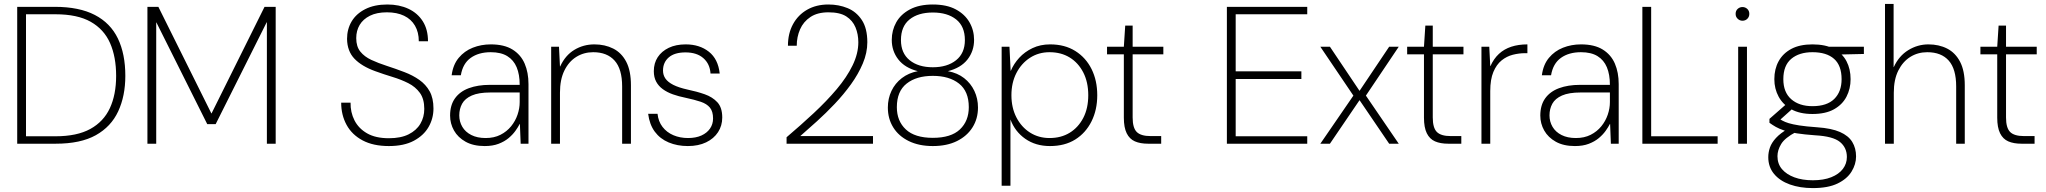

<svg xmlns="http://www.w3.org/2000/svg" viewBox="-20 -735 10466 982"><path d="M68 0V-700H261Q385 -700 465 -658.5Q545 -617 583 -538Q621 -459 621 -347Q621 -244 584.5 -165.5Q548 -87 470 -43.5Q392 0 265 0ZM113 -38H264Q374 -38 442 -75.5Q510 -113 542 -182Q574 -251 574 -347Q574 -444 543 -514.5Q512 -585 444 -623.5Q376 -662 264 -662H113Z M734 0V-700H790L1061 -155H1062L1333 -700H1390V0H1345V-621H1344L1083 -100H1040L780 -620H779V0Z M1969 12Q1889 12 1834.5 -17Q1780 -46 1752.5 -96.5Q1725 -147 1725 -210H1773Q1772 -161 1793 -119.5Q1814 -78 1857.5 -53Q1901 -28 1969 -28Q2030 -28 2070 -48Q2110 -68 2130 -102Q2150 -136 2150 -178Q2150 -229 2127.5 -260Q2105 -291 2068.5 -309.5Q2032 -328 1987.5 -341.5Q1943 -355 1899 -371Q1830 -396 1793 -434.5Q1756 -473 1755 -536Q1755 -586 1778.5 -625.5Q1802 -665 1848.5 -688.5Q1895 -712 1961 -712Q2022 -712 2069 -690Q2116 -668 2142.5 -626Q2169 -584 2169 -524H2122Q2122 -570 2102.5 -603.5Q2083 -637 2046.5 -654.5Q2010 -672 1959 -672Q1907 -672 1872 -654.5Q1837 -637 1819.5 -607.5Q1802 -578 1802 -540Q1802 -497 1823 -471Q1844 -445 1879.5 -428.5Q1915 -412 1958.5 -398Q2002 -384 2049 -366Q2091 -350 2124.5 -326.5Q2158 -303 2177.5 -268Q2197 -233 2197 -180Q2197 -129 2172 -85.5Q2147 -42 2096.5 -15Q2046 12 1969 12Z M2459 12Q2401 12 2361.5 -10Q2322 -32 2302 -67.5Q2282 -103 2282 -144Q2282 -197 2307 -232Q2332 -267 2378 -284Q2424 -301 2485 -301H2638Q2638 -354 2622.5 -391Q2607 -428 2574.5 -448Q2542 -468 2490 -468Q2428 -468 2387.5 -439Q2347 -410 2337 -350H2290Q2297 -404 2326 -439Q2355 -474 2398 -491Q2441 -508 2490 -508Q2559 -508 2601.5 -481.5Q2644 -455 2663.5 -409.5Q2683 -364 2683 -305V0H2643L2639 -101H2638Q2630 -85 2616 -65.5Q2602 -46 2581 -28.5Q2560 -11 2530 0.5Q2500 12 2459 12ZM2464 -29Q2507 -29 2539.5 -45.5Q2572 -62 2594 -89Q2616 -116 2627 -148.5Q2638 -181 2638 -213V-262H2488Q2428 -262 2393 -246.5Q2358 -231 2343.5 -204.5Q2329 -178 2329 -145Q2329 -113 2344.5 -86.5Q2360 -60 2390.5 -44.5Q2421 -29 2464 -29Z M2799 0V-496H2839L2844 -395H2845Q2871 -452 2917.5 -480Q2964 -508 3020 -508Q3074 -508 3116.5 -486.5Q3159 -465 3183 -419Q3207 -373 3207 -299V0H3162V-293Q3162 -382 3123.5 -425Q3085 -468 3014 -468Q2966 -468 2927.5 -444Q2889 -420 2866.5 -374Q2844 -328 2844 -261V0Z M3498 12Q3444 12 3400 -6.5Q3356 -25 3329 -61.5Q3302 -98 3295 -153H3343Q3347 -114 3368.5 -86Q3390 -58 3424 -43.5Q3458 -29 3499 -29Q3539 -29 3567.5 -42Q3596 -55 3611.5 -77.5Q3627 -100 3627 -129Q3627 -165 3611 -184.5Q3595 -204 3564 -214.5Q3533 -225 3486 -235Q3451 -242 3421.5 -252.5Q3392 -263 3370 -279Q3348 -295 3336 -317.5Q3324 -340 3324 -371Q3324 -412 3344 -442.5Q3364 -473 3400.5 -490.5Q3437 -508 3487 -508Q3558 -508 3605.5 -470.5Q3653 -433 3661 -359H3614Q3611 -408 3577.5 -437.5Q3544 -467 3486 -467Q3430 -467 3400.5 -441.5Q3371 -416 3371 -374Q3371 -351 3383.5 -333Q3396 -315 3423.5 -301Q3451 -287 3496 -277Q3544 -267 3584 -253Q3624 -239 3649 -212Q3674 -185 3674 -134Q3674 -92 3652.5 -59Q3631 -26 3591.5 -7Q3552 12 3498 12Z M4003 0V-33Q4076 -95 4142 -156.5Q4208 -218 4259.5 -279Q4311 -340 4340.5 -400.5Q4370 -461 4370 -519Q4370 -560 4355.5 -595Q4341 -630 4308.5 -651Q4276 -672 4217 -672Q4161 -672 4125 -648Q4089 -624 4072 -585Q4055 -546 4055 -501H4010Q4010 -564 4036 -611.5Q4062 -659 4108.5 -685.5Q4155 -712 4217 -712Q4270 -712 4315 -693.5Q4360 -675 4388 -632.5Q4416 -590 4416 -519Q4416 -465 4393 -410.5Q4370 -356 4332.5 -304Q4295 -252 4249.5 -204Q4204 -156 4158 -114.5Q4112 -73 4073 -39H4445V0Z M4751 12Q4680 12 4628 -13.5Q4576 -39 4548.5 -83.5Q4521 -128 4521 -185Q4521 -231 4539.5 -270Q4558 -309 4592.5 -335.5Q4627 -362 4674 -371Q4608 -388 4574.5 -431Q4541 -474 4541 -531Q4541 -580 4564 -621Q4587 -662 4634 -687Q4681 -712 4751 -712Q4822 -712 4868.5 -687Q4915 -662 4938.5 -621Q4962 -580 4962 -531Q4962 -474 4928.5 -431Q4895 -388 4828 -371Q4877 -362 4911 -335.5Q4945 -309 4963.5 -270Q4982 -231 4982 -185Q4982 -128 4954 -83.5Q4926 -39 4874.5 -13.5Q4823 12 4751 12ZM4751 -30Q4844 -30 4889.5 -73Q4935 -116 4935 -187Q4935 -268 4885 -307.5Q4835 -347 4751 -347Q4667 -347 4617 -307.5Q4567 -268 4567 -187Q4567 -116 4613 -73Q4659 -30 4751 -30ZM4751 -391Q4825 -391 4870 -427Q4915 -463 4915 -530Q4915 -600 4870.5 -635.5Q4826 -671 4751 -671Q4676 -671 4632 -635.5Q4588 -600 4588 -530Q4588 -463 4632.5 -427Q4677 -391 4751 -391Z M5103 215V-496H5143L5149 -373H5150Q5165 -409 5193 -439.5Q5221 -470 5261 -489Q5301 -508 5351 -508Q5426 -508 5480 -474Q5534 -440 5563 -381.5Q5592 -323 5592 -248Q5592 -173 5562.5 -114Q5533 -55 5479.5 -21.5Q5426 12 5350 12Q5277 12 5224 -25Q5171 -62 5148 -124V215ZM5348 -29Q5407 -29 5451 -56Q5495 -83 5520.5 -132Q5546 -181 5546 -248Q5546 -315 5520.5 -364.5Q5495 -414 5451 -441Q5407 -468 5348 -468Q5292 -468 5248 -439.5Q5204 -411 5178.5 -361.5Q5153 -312 5153 -248Q5153 -184 5178.5 -134.5Q5204 -85 5248 -57Q5292 -29 5348 -29Z M5852 0Q5812 0 5784.5 -12Q5757 -24 5742.5 -53.5Q5728 -83 5728 -133V-457H5642V-496H5728L5735 -604H5773V-496H5930V-457H5773V-134Q5773 -81 5794 -60Q5815 -39 5865 -39H5919V0Z M6255 0V-700H6666V-662H6300V-370H6636V-331H6300V-38H6666V0Z M6733 0 6902 -246 6733 -496H6782L6933 -271H6934L7085 -496H7134L6966 -246L7134 0H7085L6934 -222H6933L6782 0Z M7387 0Q7347 0 7319.5 -12Q7292 -24 7277.5 -53.5Q7263 -83 7263 -133V-457H7177V-496H7263L7270 -604H7308V-496H7465V-457H7308V-134Q7308 -81 7329 -60Q7350 -39 7400 -39H7454V0Z M7557 0V-496H7597L7602 -397H7603Q7620 -435 7646.5 -459.5Q7673 -484 7709.5 -496Q7746 -508 7792 -508V-463H7780Q7749 -463 7717.5 -455Q7686 -447 7660 -426Q7634 -405 7618 -367Q7602 -329 7602 -269V0Z M8035 12Q7977 12 7937.5 -10Q7898 -32 7878 -67.5Q7858 -103 7858 -144Q7858 -197 7883 -232Q7908 -267 7954 -284Q8000 -301 8061 -301H8214Q8214 -354 8198.5 -391Q8183 -428 8150.5 -448Q8118 -468 8066 -468Q8004 -468 7963.5 -439Q7923 -410 7913 -350H7866Q7873 -404 7902 -439Q7931 -474 7974 -491Q8017 -508 8066 -508Q8135 -508 8177.5 -481.5Q8220 -455 8239.5 -409.5Q8259 -364 8259 -305V0H8219L8215 -101H8214Q8206 -85 8192 -65.5Q8178 -46 8157 -28.5Q8136 -11 8106 0.5Q8076 12 8035 12ZM8040 -29Q8083 -29 8115.5 -45.5Q8148 -62 8170 -89Q8192 -116 8203 -148.5Q8214 -181 8214 -213V-262H8064Q8004 -262 7969 -246.5Q7934 -231 7919.5 -204.5Q7905 -178 7905 -145Q7905 -113 7920.5 -86.5Q7936 -60 7966.5 -44.5Q7997 -29 8040 -29Z M8380 0V-700H8425V-38H8765V0Z M8870 0V-496H8915V0ZM8892 -629Q8878 -629 8867.5 -639Q8857 -649 8857 -664Q8857 -680 8867.5 -689.5Q8878 -699 8892 -699Q8906 -699 8916.5 -689.5Q8927 -680 8927 -664Q8927 -649 8917 -639Q8907 -629 8892 -629Z M9252 227Q9186 227 9134.5 208.5Q9083 190 9053.5 154.5Q9024 119 9024 69Q9024 44 9032.5 19.5Q9041 -5 9063.5 -29.5Q9086 -54 9126 -77L9166 -60Q9109 -30 9090 1.5Q9071 33 9071 64Q9071 103 9094 130Q9117 157 9157.5 172Q9198 187 9252 187Q9307 187 9346 171.5Q9385 156 9405.5 129Q9426 102 9426 68Q9426 20 9390.5 -9Q9355 -38 9264 -43Q9208 -47 9170 -53Q9132 -59 9106 -67.5Q9080 -76 9062.5 -86Q9045 -96 9030 -107V-127L9119 -205L9159 -189L9073 -112L9072 -132Q9084 -125 9096.5 -118Q9109 -111 9128.5 -105Q9148 -99 9182.5 -93.5Q9217 -88 9274 -84Q9347 -79 9390.5 -60Q9434 -41 9453.5 -9Q9473 23 9473 65Q9473 105 9450 142.5Q9427 180 9378.5 203.5Q9330 227 9252 227ZM9250 -152Q9185 -152 9142 -176Q9099 -200 9077 -240.5Q9055 -281 9055 -330Q9055 -382 9077 -422Q9099 -462 9142 -485Q9185 -508 9250 -508Q9317 -508 9360 -485Q9403 -462 9424 -422Q9445 -382 9445 -330Q9445 -281 9424 -240.5Q9403 -200 9360 -176Q9317 -152 9250 -152ZM9250 -192Q9324 -192 9361.5 -229Q9399 -266 9399 -330Q9399 -400 9360.5 -434Q9322 -468 9250 -468Q9182 -468 9141.5 -434Q9101 -400 9101 -330Q9101 -263 9141.5 -227.5Q9182 -192 9250 -192ZM9338 -455 9320 -496H9513V-459Z M9621 0V-715H9665V-392H9666Q9692 -449 9740 -478.5Q9788 -508 9843 -508Q9897 -508 9939 -486.5Q9981 -465 10005 -419Q10029 -373 10029 -299V0H9985V-293Q9985 -382 9947 -425Q9909 -468 9837 -468Q9789 -468 9750.5 -444Q9712 -420 9689 -374Q9666 -328 9666 -261V0Z M10319 0Q10279 0 10251.5 -12Q10224 -24 10209.5 -53.5Q10195 -83 10195 -133V-457H10109V-496H10195L10202 -604H10240V-496H10397V-457H10240V-134Q10240 -81 10261 -60Q10282 -39 10332 -39H10386V0Z"/></svg>

Font: DM Sans 28pt ExtraLight
Style: Regular
Weight: 250
Version: Version 4.004;gftools[0.9.30]